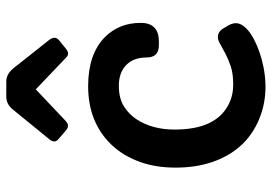

<svg xmlns="http://www.w3.org/2000/svg" viewBox="-149 -720 881 623"><g transform="rotate(-90 291.5 -408.5)"><path d="M456.5 -333.5Q416.5 -333.5 416.5 -373Q416.5 -418.5 388.7 -442.4Q364.7 -463.4 324.5 -463.4Q284.2 -463.4 257.8 -446.8Q231.4 -430.2 214.8 -404.3Q182.6 -353.5 182.6 -282.2Q182.6 -148.9 263.7 -107.4Q293 -92.3 328.6 -92.3Q364.3 -92.3 387.2 -100.1Q410.2 -107.9 428.2 -117.2Q446.3 -126.5 459.7 -134.3Q473.1 -142.1 481.9 -142.1Q499.5 -142.1 509.8 -126L520.5 -107.9Q527.8 -95.2 527.8 -83.3Q527.8 -71.3 518.1 -58.3Q508.3 -45.4 491.9 -34.7Q475.6 -23.9 454.6 -15.1Q433.6 -6.3 411.1 0Q303.7 28.8 214.8 -8.8Q115.2 -50.8 77.6 -159.2Q59.1 -212.9 59.1 -279.3Q59.1 -345.7 78.9 -398.4Q98.6 -451.2 133.8 -487.8Q206.5 -563 323.7 -563Q427.2 -563 482.4 -508.8Q528.8 -462.4 528.8 -392.6Q528.8 -333.5 468.3 -333.5ZM194.8 -628.4Q187.5 -628.4 180.2 -634.8L152.8 -658.2Q144 -665.5 144 -672.4Q144 -680.2 150.4 -688L247.1 -806.6Q264.6 -828.6 289.1 -828.6H338.9Q362.3 -828.6 381.3 -805.7L474.1 -688.5Q480.5 -679.7 480.5 -671.9Q480.5 -664.1 472.2 -657.2L446.3 -636.2Q436 -627.9 429.7 -627.9Q423.3 -627.9 417.5 -633.3L313 -732.9L210.4 -635.7Q202.1 -628.4 194.8 -628.4Z"/></g></svg>

Font: Capriola
Style: Regular
Weight: 400
Designer: Viktoriya Grabowska
Foundry: Viktoriya Grabowska
Version: Version 1.007